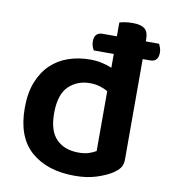

<svg xmlns="http://www.w3.org/2000/svg" viewBox="-79 -742 729 824"><g transform="rotate(10 286.0 -329.5)"><path d="M502 -529V-92Q502 -69 492 -55Q482 -41 462 -28Q437 -12 396 1.5Q355 15 301 15Q181 15 110.5 -46.5Q40 -108 40 -235Q40 -301 59 -348.5Q78 -396 110.5 -427Q143 -458 187 -473Q231 -488 282 -488Q309 -488 333 -482.5Q357 -477 376 -469V-529H289Q285 -535 281.5 -545Q278 -555 278 -567Q278 -587 287.5 -596.5Q297 -606 313 -606H376V-666Q384 -669 399.5 -671.5Q415 -674 433 -674Q469 -674 485.5 -661Q502 -648 502 -615V-606H560Q563 -600 566.5 -590Q570 -580 570 -569Q570 -529 535 -529ZM376 -367Q361 -376 341 -382Q321 -388 298 -388Q242 -388 205 -352Q168 -316 168 -234Q168 -157 203.5 -121.5Q239 -86 300 -86Q326 -86 344.5 -92Q363 -98 376 -106Z"/></g></svg>

Font: Baloo Da 2 SemiBold
Style: Regular
Weight: 600
Designer: Noopur Datye, Sulekha Rajkumar and Ek Type
Foundry: Ek Type
Version: Version 1.640;hotconv 1.0.111;makeotfexe 2.5.65597; ttfautoh